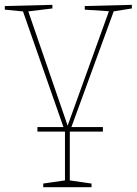

<svg xmlns="http://www.w3.org/2000/svg" viewBox="-25 -545 566 795"><path d="M130 0V-19H401V0ZM263 2 264 -4V209L257 201L354 215V230H154V215L251 201L244 209V-4L245 2L68 -504L77 -497L-5 -505V-520L192 -525V-510L85 -497L90 -504L257 -19H253L428 -504L433 -498L326 -505V-520L521 -525V-510L439 -497L448 -504Z"/></svg>

Font: Bitter Thin
Style: Regular
Weight: 100
Designer: Sol Matas, and Bitter project Authors
Foundry: Sol Matas
Version: Version 2.002